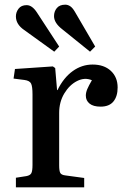

<svg xmlns="http://www.w3.org/2000/svg" viewBox="-20 -801 532 821"><path d="M48 0V-41L93 -48Q109 -51 114 -60.5Q119 -70 119 -96V-397Q119 -431 113 -443.5Q107 -456 85 -459L38 -465L44 -506L206 -517L216 -510L224 -416H226Q252 -469 291 -497Q330 -525 376 -525Q425 -525 454 -498Q483 -471 483 -427Q483 -389 465 -367Q447 -345 410 -345Q379 -345 363 -358Q347 -371 347 -392Q347 -405 353 -419.5Q359 -434 373 -458Q342 -471 309.5 -454.5Q277 -438 255 -401.5Q233 -365 233 -318V-94Q233 -71 237.5 -62Q242 -53 259 -51L340 -40V0ZM365 -580 246 -676Q211 -703 211 -732Q211 -752 223 -766.5Q235 -781 259 -781Q270 -781 280 -774.5Q290 -768 300 -751L387 -602ZM212 -580 83 -673Q48 -697 48 -731Q48 -749 59.5 -764Q71 -779 94 -779Q117 -779 137 -749L233 -602Z"/></svg>

Font: Literata 36pt Medium
Style: Regular
Weight: 500
Designer: Latin by Veronika Burian and Jose Scaglione. Greek by Irene Vlachou. Cyrillic by Vera Evstafieva.
Foundry: TypeTogether
Version: Version 3.002